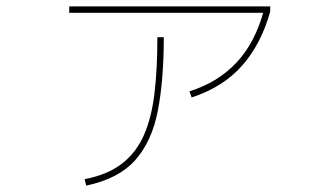

<svg xmlns="http://www.w3.org/2000/svg" viewBox="-20 -561 1040 599"><path d="M578 -257 571 -276Q660 -304 718 -366Q776 -428 803 -528L812 -521H196V-541H823V-525Q795 -424 735.5 -356.5Q676 -289 578 -257ZM249 18 244 -2Q316 -16 360.5 -50.5Q405 -85 429 -139.5Q453 -194 462 -270.5Q471 -347 471 -445H491Q491 -312 472.5 -216Q454 -120 402 -61.5Q350 -3 249 18Z"/></svg>

Font: Murecho Thin Thin
Style: Regular
Weight: 250
Version: Version 1.010